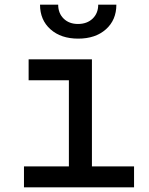

<svg xmlns="http://www.w3.org/2000/svg" viewBox="-20 -805 640 825"><path d="M83 0V-90H276V-460H103V-550H375V-90H556V0ZM316 -639Q242 -639 197 -679Q152 -719 152 -785H230Q230 -748 253.5 -725Q277 -702 315 -702Q354 -702 378 -725Q402 -748 402 -785H480Q480 -719 435 -679Q390 -639 316 -639Z"/></svg>

Font: JetBrainsMono NFM Medium
Style: Regular
Weight: 500
Monospace: yes
Designer: Philipp Nurullin, Konstantin Bulenkov
Foundry: JetBrains
Version: Version 2.304; ttfautohint (v1.8.4.7-5d5b);Nerd Fonts 3.3.0